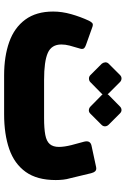

<svg xmlns="http://www.w3.org/2000/svg" viewBox="145 -762 625 956"><g transform="rotate(90 458.0 -284.5)"><path d="M356 8Q261 8 189.5 -17.5Q118 -43 78 -97.5Q38 -152 38 -236Q38 -280 51 -326Q64 -372 84 -415Q89 -425 95.5 -431Q102 -437 119 -430L203 -400Q220 -394 223 -386.5Q226 -379 221 -365Q213 -339 207.5 -318Q202 -297 202 -277Q202 -228 244 -209.5Q286 -191 378 -191H569Q620 -191 652 -197Q684 -203 698 -219.5Q712 -236 712 -265Q712 -291 703 -327L686 -390Q682 -406 687 -415Q692 -424 705 -427L812 -450Q826 -453 833 -445.5Q840 -438 843 -425L868 -321Q873 -304 875 -286Q877 -268 877 -249Q877 -156 836.5 -99.5Q796 -43 722.5 -17.5Q649 8 549 8ZM389 -421Q383 -415 372.5 -414.5Q362 -414 354 -422L298 -478Q292 -485 291 -495Q290 -505 298 -513L354 -569Q362 -577 372 -576.5Q382 -576 389 -569L445 -513Q453 -505 453.5 -494.5Q454 -484 446 -477ZM546 -421Q538 -413 528 -414Q518 -415 511 -422L454 -478Q447 -485 447 -495.5Q447 -506 454 -513L511 -569Q518 -576 527.5 -576.5Q537 -577 545 -569L601 -513Q609 -505 609.5 -495Q610 -485 602 -477Z"/></g></svg>

Font: Rubik ExtraBold
Style: Italic
Weight: 800
Italic angle: -12°
Designer: Hubert and Fischer
Foundry: Hubert and Fischer
Version: Version 2.300;gftools[0.9.30]